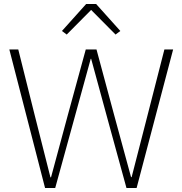

<svg xmlns="http://www.w3.org/2000/svg" viewBox="-20 -947 918 967"><path d="M258 0H207L27 -698H72L154 -370L234 -54H237L322 -369L412 -698H466L554 -371L640 -55H643L715 -335L808 -698H852L668 0H617L526 -332L439 -651H437ZM439 -897 316 -773 292 -791 414 -927H464L586 -791L562 -773Z"/></svg>

Font: Anuphan ExtraLight
Style: Regular
Weight: 200
Designer: Cadson Demak
Version: Version 3.001